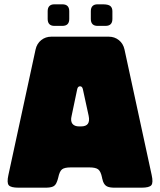

<svg xmlns="http://www.w3.org/2000/svg" viewBox="-20 -870 742 890"><path d="M191 0Q214 0 226 -5.5Q238 -11 244 -28Q245 -30 245.5 -32Q246 -34 247 -36.5Q248 -39 248.5 -41.5Q249 -44 250 -47Q256 -76 267.5 -85Q279 -94 308 -94H394Q423 -94 435 -85Q447 -76 453 -47Q453 -44 454 -41.5Q455 -39 455.5 -37Q456 -35 456.5 -32.5Q457 -30 458 -28Q464 -12 476 -6Q488 0 511 0H636Q672 0 681.5 -11.5Q691 -23 683 -59L557 -641Q551 -668 531 -684Q511 -700 484 -700H218Q191 -700 171 -684Q151 -668 145 -641L19 -59Q11 -23 20.5 -11.5Q30 0 66 0ZM347 -284Q325 -284 315.5 -296.5Q306 -309 312 -333L338 -457Q341 -470 351 -470Q361 -470 364 -457L391 -333Q396 -309 387.5 -296.5Q379 -284 355 -284ZM269 -750Q285 -750 293 -758Q301 -766 301 -782V-818Q301 -834 293 -842Q285 -850 269 -850H232Q217 -850 209 -842Q201 -834 201 -818V-782Q201 -766 209 -758Q217 -750 232 -750ZM469 -750Q485 -750 493 -758Q501 -766 501 -782V-818Q501 -834 491.5 -842Q482 -850 456 -850H432Q417 -850 409 -842Q401 -834 401 -818V-782Q401 -766 409 -758Q417 -750 432 -750Z"/></svg>

Font: Bolota
Style: Bold
Weight: 240
Designer: Gabriel Pang
Version: Version 1.000